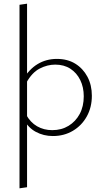

<svg xmlns="http://www.w3.org/2000/svg" viewBox="-20 -734 564 1043"><path d="M267 5Q217 5 175 -17.5Q133 -40 109 -86L122 -111Q145 -69 181.5 -48Q218 -27 264 -27Q314 -27 352.5 -50.5Q391 -74 413 -115Q435 -156 435 -211Q435 -260 416 -299Q397 -338 362.5 -360.5Q328 -383 280 -383Q237 -383 195.5 -361.5Q154 -340 124 -286L104 -301Q138 -358 184.5 -386Q231 -414 289 -414Q347 -414 389 -388Q431 -362 455 -317Q479 -272 479 -214Q479 -151 451.5 -101.5Q424 -52 376 -23.5Q328 5 267 5ZM86 289V-708L127 -714V283Z"/></svg>

Font: Ysabeau Office ExtraLight
Style: Regular
Weight: 250
Designer: Christian Thalmann (Catharsis Fonts)
Version: Version 2.001;gftools[0.9.30]; featfreeze: tnum,lnum,ss02